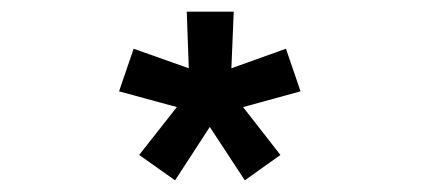

<svg xmlns="http://www.w3.org/2000/svg" viewBox="-20 -820 750 329"><path d="M280 -511 218.5 -554.5 283 -636.5 184 -663.5 209 -736.5 303.5 -703 300 -800H380.5L376.5 -703L470 -736.5L495 -663.5L396.5 -636.5L460.5 -554.5L399.5 -511L339.5 -602.5Z"/></svg>

Font: League Mono Medium
Style: Regular
Weight: 500
Width: 6
Designer: Tyler Finck
Foundry: The League of Moveable Type / Tyler Finck
Version: Version 2.300;RELEASE